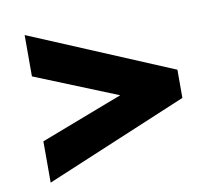

<svg xmlns="http://www.w3.org/2000/svg" viewBox="-64 -604 768 678"><g transform="rotate(-10 320.0 -264.5)"><path d="M360.5 -260.5 65 -147.5V0.7L575 -213.2V-314.3L65 -528.5V-380.3Z"/></g></svg>

Font: Jost* Book
Style: Regular
Weight: 400
Version: Version 3.000